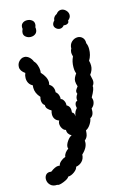

<svg xmlns="http://www.w3.org/2000/svg" viewBox="-142 -792 705 1053"><g transform="rotate(-15 211.0 -265.0)"><path d="M338 -161Q340 -121 317 -111Q315 -95 303 -77Q291 -59 277 -53Q277 -49 275.5 -36.5Q274 -24 269.5 -16Q265 -8 256 0Q261 35 223 70Q222 94 207.5 108.5Q193 123 173 126Q171 140 152.5 153.5Q134 167 117 167Q113 178 84.5 189.5Q56 201 47 195Q23 197 9 183Q-5 169 -5 150Q-5 136 3 126Q11 116 26 116Q31 116 34 117Q62 96 79 96Q85 96 88 97Q90 85 102 74.5Q114 64 130 58Q130 48 138 37Q146 26 157 19Q155 13 155 10Q155 -5 168 -23.5Q181 -42 194 -47Q171 -59 171 -84Q161 -85 152.5 -98Q144 -111 144 -126Q144 -135 149 -143Q134 -148 126.5 -159Q119 -170 119 -185Q119 -196 123 -207Q109 -215 101.5 -224Q94 -233 95 -245Q80 -255 80 -276Q80 -286 83 -295Q58 -322 58 -353Q58 -362 59 -367Q45 -374 38 -386.5Q31 -399 31 -415Q31 -430 37 -443Q11 -461 11 -483Q11 -508 33 -523Q42 -529 53 -529Q68 -529 80.5 -518Q93 -507 99 -491Q108 -483 114 -466Q120 -449 120 -434Q120 -425 119 -422Q149 -390 149 -360Q149 -356 147 -346Q160 -339 166 -325.5Q172 -312 170 -298Q180 -290 184.5 -278Q189 -266 187 -254Q196 -254 203.5 -240.5Q211 -227 209 -213Q222 -206 226 -194.5Q230 -183 228 -167Q241 -163 241 -142Q244 -159 248 -167Q252 -175 260 -184Q258 -194 258 -197Q258 -208 262 -214.5Q266 -221 273 -222Q269 -241 283 -259Q280 -265 280 -271Q280 -278 286.5 -286.5Q293 -295 295 -298Q289 -316 289 -328Q289 -338 293 -347Q297 -356 306 -369Q300 -381 300 -405Q300 -437 313 -463Q309 -477 309 -485Q309 -497 315 -506Q315 -530 330 -544Q345 -558 364 -558Q380 -558 391.5 -546.5Q403 -535 402 -514Q409 -500 409 -480Q409 -444 392 -417Q396 -404 396 -389Q396 -364 378 -341Q379 -333 382 -322Q385 -311 385 -304Q385 -289 375 -278Q380 -264 354 -219Q358 -207 358 -200Q358 -192 355 -184Q351 -171 338 -161ZM284 -628Q272 -628 262.5 -636.5Q253 -645 253 -656Q253 -668 265 -680Q266 -701 287 -711Q299 -727 315 -727Q330 -727 342 -715Q354 -703 354 -688Q354 -672 338 -660Q339 -650 332.5 -645Q326 -640 316 -640L308 -641Q298 -628 284 -628ZM79 -658Q79 -644 91 -635Q103 -626 118 -626Q134 -626 145 -635Q156 -644 156 -662Q156 -668 155 -671Q159 -679 159 -688Q159 -703 147 -711.5Q135 -720 120 -720Q103 -720 92.5 -710Q82 -700 85 -680Q79 -668 79 -658Z"/></g></svg>

Font: Pangolin
Style: Regular
Weight: 400
Designer: Kevin Burke
Foundry: Google, Inc.
Version: Version 1.101